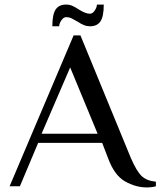

<svg xmlns="http://www.w3.org/2000/svg" viewBox="-20 -815 702 840"><path d="M452 -125 427 -190H147L67 0H22L302 -660H332L552 -125Q577 -67 599 -45.5Q621 -24 662 -20V0Q644 5 622 5Q574 5 527 -21.5Q480 -48 452 -125ZM162 -230H407L287 -520ZM269 -795Q284 -795 296.5 -789.5Q309 -784 324 -774Q327 -772 337 -766.5Q347 -761 356 -758Q365 -755 374 -755Q385 -755 394.5 -769Q404 -783 404 -795H434Q434 -743 419.5 -721.5Q405 -700 374 -700Q360 -700 347.5 -705Q335 -710 320 -720Q303 -730 292.5 -735Q282 -740 269 -740Q258 -740 248.5 -726Q239 -712 239 -700H209Q209 -752 223.5 -773.5Q238 -795 269 -795Z"/></svg>

Font: Philosopher
Style: Regular
Weight: 400
Designer: Jovanny Lemonad
Foundry: Jovanny Lemonad
Version: Version 2.000